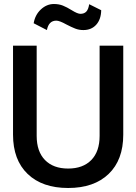

<svg xmlns="http://www.w3.org/2000/svg" viewBox="-20 -928 680 958"><path d="M45 -256V-700H163V-250Q163 -172 204.5 -129.5Q246 -87 320 -87Q394 -87 435.5 -129.5Q477 -172 477 -250V-700H595V-256Q595 -130 522 -60Q449 10 320 10Q191 10 118 -60Q45 -130 45 -256ZM148 -812Q155 -854 184 -881Q213 -908 249 -908Q274 -908 294 -900Q314 -892 338 -877Q367 -859 381 -859Q400 -859 410.5 -870Q421 -881 425 -907L485 -877Q484 -831 460 -804.5Q436 -778 396 -778Q374 -778 355 -785.5Q336 -793 311 -806Q277 -825 261 -825Q223 -825 214 -778Z"/></svg>

Font: Niramit SemiBold
Style: Regular
Weight: 600
Designer: Katatrad Aksorn Co.,Ltd.
Foundry: Cadson Demak Co.,Ltd.
Version: Version 1.001; ttfautohint (v1.6)